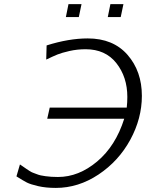

<svg xmlns="http://www.w3.org/2000/svg" viewBox="-20 -898 711 935"><path d="M60.1 -39.1 77.1 -97.2Q80.1 -95.2 92.5 -86.7Q105 -78.1 108.4 -75.7Q111.8 -73.2 122.8 -66.2Q133.8 -59.1 139.9 -57.1Q146 -55.2 157.5 -50.5Q168.9 -45.9 178.5 -43.9Q188 -42 201.4 -40Q214.8 -38.1 230 -37.1Q245.1 -36.1 262.2 -36.1Q363.3 -36.1 453.1 -111.6Q543 -187 585 -319.8H210L222.2 -374H597.2Q600.1 -399.9 600.1 -425.8Q600.1 -522.9 546.6 -590.6Q493.2 -658.2 397 -658.2Q356 -658.2 318.4 -649.7Q280.8 -641.1 259.8 -632.6Q238.8 -624 205.1 -607.9L207 -676.8Q314.9 -710.9 407.2 -710.9Q531.2 -710.9 601.1 -630.9Q670.9 -550.8 670.9 -431.2Q670.9 -321.3 614.5 -217.5Q558.1 -113.8 460 -48.3Q361.8 17.1 252 17.1Q203.1 17.1 166 8.5Q128.9 0 111.1 -9Q93.3 -18.1 60.1 -39.1ZM300.8 -814.9 313.5 -877.9H377L363.8 -814.9ZM504.9 -814.9 517.6 -877.9H581.1L567.9 -814.9Z"/></svg>

Font: CMU Bright
Style: Oblique
Weight: 500
Italic angle: -12°
Version: Version 0.7.0